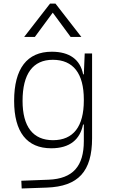

<svg xmlns="http://www.w3.org/2000/svg" viewBox="-20 -815 626 1068"><path d="M100.6 233.4 240.2 228.5C415.5 222.2 492.2 138.7 492.2 -45.9V-517.6H451.2L446.3 -401.4H442.4C426.3 -484.4 366.2 -527.3 268.1 -527.3C130.4 -527.3 58.6 -433.6 58.6 -253.9C58.6 -80.6 129.4 9.8 265.1 9.8C370.1 9.8 425.3 -40.5 441.9 -122.1H446.3V-30.3C446.3 108.9 386.2 179.2 250 184.6L98.6 190.4ZM446.3 -261.2V-255.9C446.3 -110.8 387.7 -35.2 274.9 -35.2C163.6 -35.2 105.5 -110.4 105.5 -253.9C105.5 -404.3 163.1 -482.4 273.9 -482.4C387.2 -482.4 446.3 -406.7 446.3 -261.2ZM114.3 -609.4H173.8L273.4 -744.6L373 -609.4H432.6L288.6 -794.9H258.3Z"/></svg>

Font: Cascadia Code PL ExtraLight
Style: Regular
Weight: 200
Monospace: yes
Designer: Aaron Bell
Foundry: Saja Typeworks
Version: Version 2404.023